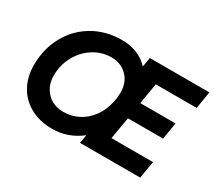

<svg xmlns="http://www.w3.org/2000/svg" viewBox="-133 -970 1385 1240"><g transform="rotate(30 559.5 -349.5)"><path d="M49 -286Q49 -408 102.5 -505Q156 -602 250 -656.5Q344 -711 463 -711Q526 -711 576.5 -690Q627 -669 663 -630L675 -700H1119L1098 -572H793L767 -417H1030L1009 -292H747L719 -128H1029L1007 0H558L569 -63Q473 12 356 12Q265 12 195 -25.5Q125 -63 87 -131Q49 -199 49 -286ZM366 -119Q425 -119 476.5 -146Q528 -173 564 -222.5Q600 -272 614 -336L620 -368L621 -383Q623 -401 623 -410Q623 -487 577 -533.5Q531 -580 459 -580Q388 -580 327 -541.5Q266 -503 230 -437Q194 -371 194 -293Q194 -217 241 -168Q288 -119 366 -119Z"/></g></svg>

Font: Oak Sans
Style: Bold Italic
Weight: 700
Italic angle: -9.5°
Foundry: Erik Kennedy, Walven
Version: Version 1.000